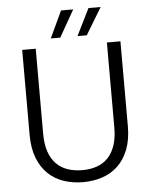

<svg xmlns="http://www.w3.org/2000/svg" viewBox="-59 -933 779 989"><g transform="rotate(-5 330.5 -438.5)"><path d="M77 -699H147V-259Q147 -205 160.5 -166Q174 -127 198.5 -102.5Q223 -78 257 -66.5Q291 -55 332 -55Q373 -55 406.5 -66.5Q440 -78 464 -102.5Q488 -127 501.5 -166Q515 -205 515 -259V-699H585V-260Q585 -191 565.5 -140.5Q546 -90 511.5 -57Q477 -24 430.5 -8.5Q384 7 331 7Q278 7 231.5 -8.5Q185 -24 150.5 -57Q116 -90 96.5 -140.5Q77 -191 77 -260ZM357 -884 278 -745H229L294 -884ZM499 -884 415 -745H367L436 -884Z"/></g></svg>

Font: SVN-Poppins Light
Style: Regular
Weight: 300
Designer: Ninad Kale (Devanagari), Jonny Pinhorn (Latin)
Foundry: Indian Type Foundry
Version: Version 3.002 2017; ttfautohint (v1.8.3)